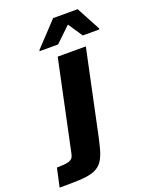

<svg xmlns="http://www.w3.org/2000/svg" viewBox="-284 -815 863 1103"><g transform="rotate(-20 147.0 -263.0)"><path d="M-116 201 -91 87Q-44 87 -23 81.5Q-2 76 5.5 64.5Q13 53 16 34L131 -510H303L193 10Q181 67 168 102.5Q155 138 135 158Q115 178 83.5 187.5Q52 197 3.5 199Q-45 201 -116 201ZM44 -575 45 -581 182 -727H332L410 -581L409 -575H308L249 -663L157 -575Z"/></g></svg>

Font: Saira Expanded
Style: Bold Italic
Weight: 700
Width: 7
Italic angle: -12°
Designer: Hector Gatti with collaboration of the Omnibus-Type team
Foundry: Omnibus-Type
Version: Version 1.101